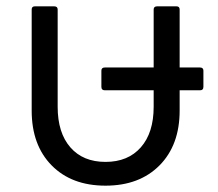

<svg xmlns="http://www.w3.org/2000/svg" viewBox="-20 -575 687 606"><path d="M611 -362Q622 -362 622 -352V-301Q622 -290 611 -290H547V-226Q547 -117 483.5 -53Q420 11 313 11Q206 11 143 -53Q80 -117 80 -226V-545Q80 -555 90 -555H151Q162 -555 162 -545V-238Q162 -156 202 -110Q242 -64 313 -64Q384 -64 424.5 -110Q465 -156 465 -238V-290H311Q300 -290 300 -301V-352Q300 -362 311 -362H465V-545Q465 -555 476 -555H537Q547 -555 547 -545V-362Z"/></svg>

Font: LINE Seed Sans TH
Style: Regular
Weight: 400
Designer: Dalton Maag Ltd | Thai characters by Cadson Demak Co.,Ltd.
Foundry: Dalton Maag Ltd
Version: Version 1.002